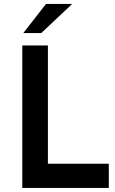

<svg xmlns="http://www.w3.org/2000/svg" viewBox="-20 -932 572 952"><path d="M519.5 0H90.5V-706.5H217.5V-120H519.5ZM184.5 -768H95.5L208 -912.5H338Z"/></svg>

Font: Acari Sans
Style: Bold
Weight: 700
Designer: Alfredo Marco Pradil and Stefan Peev (font) & Cristiano Sobral (main changes)
Foundry: Alfredo Marco Pradil and Stefan Peev (font) & Cristiano Sobral (main changes)
Version: Version 1.063; ttfautohint (v1.8.3)